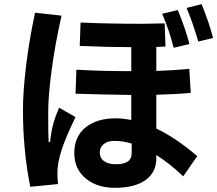

<svg xmlns="http://www.w3.org/2000/svg" viewBox="-20 -850 1041 920"><path d="M946 -830Q981 -745 1001 -668L930 -651Q904 -741 874 -812ZM812 -621Q791 -705 757 -784L832 -802Q866 -719 888 -639ZM342 -289Q294 -191 274.5 -129.5Q255 -68 255 -20Q255 7 258 32L125 45Q90 -130 90 -323Q90 -409 104.5 -531.5Q119 -654 148 -789L275 -775Q244 -640 227.5 -515Q211 -390 211 -315Q211 -198 213 -170H220Q225 -219 235 -255.5Q245 -292 263 -334ZM729 -234Q822 -190 925 -102L858 -5Q793 -67 729 -107V-92Q729 -24 677 13Q625 50 531 50Q444 50 390 4.5Q336 -41 336 -116Q336 -196 390 -239.5Q444 -283 535 -283Q569 -283 609 -275V-395Q465 -397 342 -401L346 -516Q464 -509 609 -509V-624Q505 -624 362 -630L366 -742Q499 -736 659 -736L769 -738L773 -627L729 -625V-510Q815 -513 887 -520L894 -405Q819 -398 729 -396ZM611 -162Q569 -175 527 -175Q496 -175 477 -159.5Q458 -144 458 -120Q458 -93 478.5 -78Q499 -63 535 -63Q573 -63 592 -76Q611 -89 611 -117Z"/></svg>

Font: IBM Plex Sans JP
Style: Bold
Weight: 700
Designer: Mike Abbink; Paul van der Laan; Pieter van Rosmalen; Wujin Sim; Yejin Wi; Jinhee Kim; Boomi Park; Yona Kim; Kichan Ma
Foundry: Sandoll Inc.
Version: Version 1.001